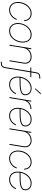

<svg xmlns="http://www.w3.org/2000/svg" viewBox="1758 -2538 984 4540"><g transform="rotate(90 2250.0 -268.0)"><path d="M215.8 7.8Q148.9 7.8 103.3 -26.9Q57.6 -61.5 38.6 -121.8Q19.5 -182.1 32.2 -259.3Q44.9 -335.9 83.5 -395.5Q122.1 -455.1 178.2 -489.3Q234.4 -523.4 300.8 -523.4Q380.4 -523.4 428.5 -474.6Q476.6 -425.8 479 -346.7H457Q454.1 -418.5 412.4 -459.7Q370.6 -501 300.8 -501Q240.2 -501 188.7 -469.5Q137.2 -438 101.8 -382.8Q66.4 -327.6 54.2 -255.9Q42.5 -185.1 58.8 -130.6Q75.2 -76.2 115.5 -45.4Q155.8 -14.6 215.8 -14.6Q285.6 -14.6 342.5 -56.4Q399.4 -98.1 427.2 -170.9H451.2Q422.9 -89.8 358.9 -41Q294.9 7.8 215.8 7.8Z M712.4 7.8Q625.5 7.8 575.2 -49.8Q524.9 -107.4 524.9 -200.2Q524.9 -261.2 544.9 -318.8Q564.9 -376.5 601.8 -422.6Q638.7 -468.8 689.2 -496.1Q739.7 -523.4 800.3 -523.4Q886.7 -523.4 936.8 -465.8Q986.8 -408.2 986.8 -315.9Q986.8 -254.9 966.8 -197Q946.8 -139.2 910.2 -93Q873.5 -46.9 823.2 -19.5Q772.9 7.8 712.4 7.8ZM712.4 -14.6Q768.1 -14.6 814.2 -39.8Q860.4 -64.9 894 -107.7Q927.7 -150.4 946 -204.3Q964.4 -258.3 964.4 -315.9Q964.4 -400.9 921.4 -450.9Q878.4 -501 800.3 -501Q744.6 -501 698.2 -475.8Q651.9 -450.7 618.2 -408Q584.5 -365.2 565.9 -311.3Q547.4 -257.3 547.4 -200.2Q547.4 -115.2 591.1 -64.9Q634.8 -14.6 712.4 -14.6Z M1114.7 -335 1059.6 0H1037.1L1122.1 -515.6H1144.5L1128.4 -416.5Q1158.7 -470.2 1211.9 -496.8Q1265.1 -523.4 1322.3 -523.4Q1378.9 -523.4 1418.2 -499.5Q1457.5 -475.6 1474.9 -433.3Q1492.2 -391.1 1482.9 -335L1427.7 0H1405.3L1460.9 -336.9Q1473.1 -411.1 1434.3 -456.1Q1395.5 -501 1321.8 -501Q1270.5 -501 1226.3 -479.5Q1182.1 -458 1152.6 -420.4Q1123 -382.8 1114.7 -335Z M1805.7 -515.6 1802.2 -493.2H1689L1589.4 106.4Q1572.8 204.1 1475.1 204.1H1437L1440.9 181.6H1475.1Q1516.6 181.6 1538.3 163.8Q1560.1 146 1566.4 106.4L1666 -493.2H1574.7L1578.1 -515.6H1669.4L1688.5 -629.9Q1705.1 -727.5 1802.7 -727.5H1840.8L1836.9 -705.1H1802.7Q1761.2 -705.1 1739.7 -687.3Q1718.3 -669.4 1711.4 -629.9L1692.4 -515.6Z M1978 7.8Q1891.1 7.8 1840.8 -47.9Q1790.5 -103.5 1790.5 -200.2Q1790.5 -261.2 1810.5 -318.8Q1830.6 -376.5 1867.4 -422.6Q1904.3 -468.8 1955.1 -496.1Q2005.9 -523.4 2067.4 -523.4Q2122.1 -523.4 2158.7 -502.4Q2195.3 -481.4 2213.6 -447.8Q2231.9 -414.1 2231.9 -375.5Q2231.9 -324.2 2200.9 -295.9Q2169.9 -267.6 2114.3 -255.4Q2058.6 -243.2 1983.4 -240.7Q1908.2 -238.3 1820.3 -238.3Q1817.4 -238.3 1814.9 -238.3Q1813 -219.2 1813 -200.2Q1813 -113.8 1856.2 -64.2Q1899.4 -14.6 1978 -14.6Q2048.3 -14.6 2102.1 -52.7Q2155.8 -90.8 2181.2 -152.3H2205.1Q2179.7 -83 2119.1 -37.6Q2058.6 7.8 1978 7.8ZM1818.4 -260.7Q1907.2 -260.7 1979.2 -262.9Q2051.3 -265.1 2102.8 -275.6Q2154.3 -286.1 2181.9 -309.6Q2209.5 -333 2209.5 -375.5Q2209.5 -425.3 2174.1 -463.1Q2138.7 -501 2067.4 -501Q2002.4 -501 1950.4 -467.5Q1898.4 -434.1 1864.3 -379.4Q1830.1 -324.7 1818.4 -260.7ZM2065.9 -606 2183.1 -739.7H2211.4L2090.8 -606Z M2275.9 0 2361.3 -515.6H2383.8L2367.7 -419.4H2368.2Q2395 -465.3 2444.6 -491.9Q2494.1 -518.6 2550.3 -518.6H2562L2558.1 -496.1H2546.4Q2498.5 -496.1 2457.5 -474.9Q2416.5 -453.6 2388.9 -416.7Q2361.3 -379.9 2353.5 -332L2298.3 0Z M2716.3 7.8Q2629.4 7.8 2579.1 -47.9Q2528.8 -103.5 2528.8 -200.2Q2528.8 -261.2 2548.8 -318.8Q2568.8 -376.5 2605.7 -422.6Q2642.6 -468.8 2693.4 -496.1Q2744.1 -523.4 2805.7 -523.4Q2860.4 -523.4 2897 -502.4Q2933.6 -481.4 2951.9 -447.8Q2970.2 -414.1 2970.2 -375.5Q2970.2 -324.2 2939.2 -295.9Q2908.2 -267.6 2852.5 -255.4Q2796.9 -243.2 2721.7 -240.7Q2646.5 -238.3 2558.6 -238.3Q2555.7 -238.3 2553.2 -238.3Q2551.3 -219.2 2551.3 -200.2Q2551.3 -113.8 2594.5 -64.2Q2637.7 -14.6 2716.3 -14.6Q2786.6 -14.6 2840.3 -52.7Q2894 -90.8 2919.4 -152.3H2943.4Q2918 -83 2857.4 -37.6Q2796.9 7.8 2716.3 7.8ZM2556.6 -260.7Q2645.5 -260.7 2717.5 -262.9Q2789.6 -265.1 2841.1 -275.6Q2892.6 -286.1 2920.2 -309.6Q2947.8 -333 2947.8 -375.5Q2947.8 -425.3 2912.4 -463.1Q2877 -501 2805.7 -501Q2740.7 -501 2688.7 -467.5Q2636.7 -434.1 2602.5 -379.4Q2568.4 -324.7 2556.6 -260.7Z M3091.8 -335 3036.6 0H3014.2L3099.1 -515.6H3121.6L3105.5 -416.5Q3135.7 -470.2 3189 -496.8Q3242.2 -523.4 3299.3 -523.4Q3356 -523.4 3395.3 -499.5Q3434.6 -475.6 3451.9 -433.3Q3469.2 -391.1 3460 -335L3404.8 0H3382.3L3438 -336.9Q3450.2 -411.1 3411.4 -456.1Q3372.6 -501 3298.8 -501Q3247.6 -501 3203.4 -479.5Q3159.2 -458 3129.6 -420.4Q3100.1 -382.8 3091.8 -335Z M3728.5 7.8Q3661.6 7.8 3616 -26.9Q3570.3 -61.5 3551.3 -121.8Q3532.2 -182.1 3544.9 -259.3Q3557.6 -335.9 3596.2 -395.5Q3634.8 -455.1 3690.9 -489.3Q3747.1 -523.4 3813.5 -523.4Q3893.1 -523.4 3941.2 -474.6Q3989.3 -425.8 3991.7 -346.7H3969.7Q3966.8 -418.5 3925 -459.7Q3883.3 -501 3813.5 -501Q3752.9 -501 3701.4 -469.5Q3649.9 -438 3614.5 -382.8Q3579.1 -327.6 3566.9 -255.9Q3555.2 -185.1 3571.5 -130.6Q3587.9 -76.2 3628.2 -45.4Q3668.5 -14.6 3728.5 -14.6Q3798.3 -14.6 3855.2 -56.4Q3912.1 -98.1 3939.9 -170.9H3963.9Q3935.5 -89.8 3871.6 -41Q3807.6 7.8 3728.5 7.8Z M4225.1 7.8Q4138.2 7.8 4087.9 -47.9Q4037.6 -103.5 4037.6 -200.2Q4037.6 -261.2 4057.6 -318.8Q4077.6 -376.5 4114.5 -422.6Q4151.4 -468.8 4202.1 -496.1Q4252.9 -523.4 4314.5 -523.4Q4369.1 -523.4 4405.8 -502.4Q4442.4 -481.4 4460.7 -447.8Q4479 -414.1 4479 -375.5Q4479 -324.2 4448 -295.9Q4417 -267.6 4361.3 -255.4Q4305.7 -243.2 4230.5 -240.7Q4155.3 -238.3 4067.4 -238.3Q4064.5 -238.3 4062 -238.3Q4060.1 -219.2 4060.1 -200.2Q4060.1 -113.8 4103.3 -64.2Q4146.5 -14.6 4225.1 -14.6Q4295.4 -14.6 4349.1 -52.7Q4402.8 -90.8 4428.2 -152.3H4452.1Q4426.8 -83 4366.2 -37.6Q4305.7 7.8 4225.1 7.8ZM4065.4 -260.7Q4154.3 -260.7 4226.3 -262.9Q4298.3 -265.1 4349.9 -275.6Q4401.4 -286.1 4429 -309.6Q4456.5 -333 4456.5 -375.5Q4456.5 -425.3 4421.1 -463.1Q4385.7 -501 4314.5 -501Q4249.5 -501 4197.5 -467.5Q4145.5 -434.1 4111.3 -379.4Q4077.1 -324.7 4065.4 -260.7Z"/></g></svg>

Font: Inter Display Thin
Style: Italic
Weight: 100
Italic angle: -9.39999°
Designer: Rasmus Andersson
Foundry: rsms
Version: Version 4.000;git-a52131595